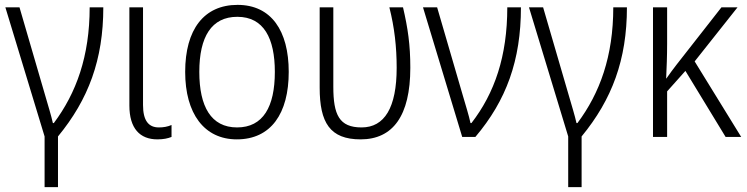

<svg xmlns="http://www.w3.org/2000/svg" viewBox="-20 -562 3065 788"><path d="M163 206H218V-2C343 -154 404 -317 404 -532H348C348 -331 293 -180 201 -57H197C191 -85 176 -134 167 -165L60 -532H2L163 -2Z M626 10C651 10 669 6 684 0V-49C668 -42 651 -39 632 -39C589 -39 567 -68 567 -131V-532H511V-129C511 -35 554 10 626 10Z M1165 -267C1165 -436 1093 -542 955 -542C817 -542 740 -441 740 -267C740 -96 818 10 952 10C1092 10 1165 -96 1165 -267ZM798 -267C798 -411 848 -493 954 -493C1063 -493 1108 -404 1108 -267C1108 -124 1060 -39 953 -39C846 -39 798 -125 798 -267Z M1460 10C1592 10 1664 -86 1664 -284C1664 -378 1654 -446 1634 -532H1578C1599 -449 1608 -369 1608 -284C1608 -120 1558 -39 1464 -39C1372 -39 1348 -91 1348 -206V-532H1292V-202C1292 -59 1334 10 1460 10Z M1877 0H1931C2058 -150 2118 -314 2118 -532H2062C2062 -331 2010 -180 1915 -57H1911C1905 -86 1890 -134 1881 -165L1774 -532H1716Z M2312 206H2367V-2C2492 -154 2553 -317 2553 -532H2497C2497 -331 2442 -180 2350 -57H2346C2340 -85 2325 -134 2316 -165L2209 -532H2151L2312 -2Z M3007 -532H2941L2757 -297C2742 -278 2730 -261 2715 -240H2714C2716 -283 2718 -332 2718 -383V-532H2660V0H2718V-187L2793 -271L2958 0H3022L2831 -310Z"/></svg>

Font: Noto Sans SemiCondensed Light
Style: Regular
Weight: 300
Width: 4
Designer: Monotype Design Team
Foundry: Monotype Imaging Inc.
Version: Version 2.013